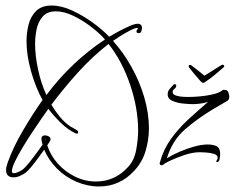

<svg xmlns="http://www.w3.org/2000/svg" viewBox="-20 -620 850 695"><path d="M781 -384Q785 -386 786 -386Q789 -386 791 -382.5Q793 -379 789 -376Q780 -368 761 -352Q742 -336 728 -327Q720 -320 715 -320Q712 -320 705 -327Q695 -338 681.5 -354.5Q668 -371 665 -375Q663 -378 663 -380Q663 -385 668 -385Q671 -385 672 -384Q687 -373 700.5 -362Q714 -351 720 -346Q725 -349 737 -356.5Q749 -364 761.5 -372Q774 -380 781 -384ZM338 55Q297 55 257 38Q217 21 186.5 -9.5Q156 -40 140 -78Q134 -70 121 -52Q108 -34 94.5 -17.5Q81 -1 73 5Q63 12 51.5 17Q40 22 29 22Q2 22 2 -5Q2 -12 4 -18.5Q6 -25 8 -32Q28 -88 64 -149Q100 -210 134 -258Q109 -303 92.5 -361.5Q76 -420 76 -471Q76 -501 83.5 -531Q91 -561 111 -580.5Q131 -600 167 -600Q202 -600 241 -582Q280 -564 316 -538Q352 -512 375 -487Q385 -493 406 -504.5Q427 -516 447.5 -525Q468 -534 478 -534Q494 -534 494 -518Q494 -514 491.5 -507Q489 -500 482 -500Q474 -500 474 -507Q474 -510 476.5 -512.5Q479 -515 479 -516Q479 -519 477 -519Q469 -519 450.5 -509.5Q432 -500 414 -488.5Q396 -477 389 -472Q426 -431 455.5 -378.5Q485 -326 502 -268.5Q519 -211 519 -154Q519 -114 507 -73.5Q495 -33 466 -2Q414 55 338 55ZM148 -276Q192 -335 245.5 -386Q299 -437 360 -477Q341 -499 310.5 -522.5Q280 -546 246 -562.5Q212 -579 182 -579Q151 -579 134.5 -560Q118 -541 112.5 -514Q107 -487 107 -462Q107 -418 118 -367.5Q129 -317 148 -276ZM327 37Q396 37 443 -15Q466 -39 473 -77.5Q480 -116 480 -147Q480 -227 451.5 -312Q423 -397 373 -461Q314 -415 262.5 -358Q211 -301 166 -241Q179 -219 196 -198Q213 -177 235 -162Q240 -159 246 -156Q252 -153 258 -149Q260 -148 261.5 -146Q263 -144 263 -142Q263 -136 258 -136Q256 -136 254 -137Q225 -151 200 -175.5Q175 -200 155 -226Q148 -216 132.5 -194Q117 -172 98.5 -144Q80 -116 62.5 -87Q45 -58 34 -35Q23 -12 23 0Q23 7 30 7Q37 7 47.5 2Q58 -3 63 -7Q71 -13 85.5 -31Q100 -49 114 -68.5Q128 -88 134 -96Q133 -101 131.5 -107Q130 -113 130 -118Q130 -130 144 -130Q149 -130 156 -126.5Q163 -123 163 -116Q163 -112 158 -104.5Q153 -97 151 -94Q163 -57 189.5 -27.5Q216 2 252 19.5Q288 37 327 37ZM145 -114V-118L143 -115Q145 -115 145 -114ZM565 -22Q558 -22 558 -29Q558 -32 559 -33Q572 -80 599.5 -118Q627 -156 662.5 -188.5Q698 -221 733 -251Q719 -247 705 -245Q691 -243 677 -243Q666 -243 644.5 -245Q623 -247 605 -254.5Q587 -262 587 -278Q587 -289 593 -296.5Q599 -304 606 -311Q608 -315 613 -315Q618 -315 618 -310Q618 -303 611.5 -298.5Q605 -294 605 -286Q605 -278 617.5 -274Q630 -270 644.5 -269.5Q659 -269 664 -269Q679 -269 702.5 -271Q726 -273 748.5 -278Q771 -283 782 -291Q784 -293 786 -294Q788 -295 791 -295Q793 -295 794 -294H795Q803 -295 806.5 -285.5Q810 -276 810 -271Q810 -259 803 -255Q790 -247 776.5 -239.5Q763 -232 750 -224Q695 -191 649.5 -151.5Q604 -112 584 -47Q603 -59 629.5 -70.5Q656 -82 683 -89.5Q710 -97 732 -97Q752 -97 764.5 -90.5Q777 -84 777 -62Q777 -56 775 -44.5Q773 -33 765 -33Q763 -33 763 -35Q763 -38 765.5 -41.5Q768 -45 768 -49Q768 -59 754.5 -63Q741 -67 725.5 -68Q710 -69 704 -69Q678 -69 648 -59Q618 -49 595 -38Q591 -36 586 -33.5Q581 -31 576 -28Q574 -26 571.5 -24Q569 -22 565 -22Z"/></svg>

Font: Sassy Frass
Style: Regular
Weight: 400
Designer: Robert E. Leuschke
Foundry: Robert E. Leuschke
Version: Version 1.010; ttfautohint (v1.8.3)